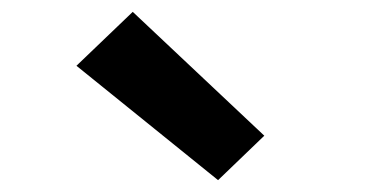

<svg xmlns="http://www.w3.org/2000/svg" viewBox="-20 -846 640 324"><path d="M348 -542 109 -735 204 -826 426 -617Z"/></svg>

Font: Iosevka Slab XBdEx
Style: Regular
Weight: 800
Width: 7
Monospace: yes
Designer: Belleve Invis
Foundry: Belleve Invis
Version: Version 11.1.0; ttfautohint (v1.8.3)